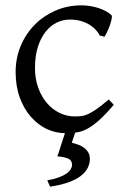

<svg xmlns="http://www.w3.org/2000/svg" viewBox="-20 -489 477 726"><path d="M319.8 111.8Q319.8 129.9 311.3 146.5Q302.7 163.1 284.7 176.8Q266.6 190.4 238 200.7Q209.5 210.9 169.4 216.8L158.7 192.9Q184.1 188.5 201.9 181.9Q219.7 175.3 231 167.5Q242.2 159.7 247.3 151.1Q252.4 142.6 252.4 134.8Q252.4 118.2 239.7 111.6Q227.1 105 196.8 102.1Q197.8 100.6 201.7 88.4Q205.1 78.1 211.9 56.2Q217.3 40 225.6 14.6Q190.4 14.2 157.2 -1Q123.5 -17.1 97.2 -46.9Q70.8 -76.7 54.9 -119.6Q39.1 -162.6 39.1 -216.8Q39.1 -269.5 58.3 -315.4Q77.6 -361.3 111.1 -395.3Q144.5 -429.2 189.9 -449Q235.4 -468.8 288.1 -468.8Q304.2 -468.8 321 -466.1Q337.9 -463.4 353.3 -458.3Q368.7 -453.1 381.6 -446Q394.5 -439 402.8 -430.2Q403.8 -424.3 401.4 -413.6Q398.9 -402.8 394.5 -390.9Q390.1 -378.9 384.8 -367.9Q379.4 -356.9 375 -350.1L356.9 -355Q353 -363.8 344.2 -374Q335.4 -384.3 321.5 -393.6Q307.6 -402.8 288.3 -408.9Q269 -415 244.1 -415Q218.3 -415 194.6 -403.6Q170.9 -392.1 152.6 -369.1Q134.3 -346.2 123.3 -312Q112.3 -277.8 112.3 -231.9Q112.3 -190.4 124.8 -156.5Q137.2 -122.6 158 -98.6Q178.7 -74.7 205.8 -61.8Q232.9 -48.8 262.2 -48.8Q275.9 -48.8 287.6 -50Q299.3 -51.3 313.2 -57.6Q327.1 -64 345.5 -76.7Q363.8 -89.4 391.1 -112.8L410.2 -92.8Q378.4 -55.2 354.2 -33.9Q330.1 -12.7 309.6 -1.7Q289.1 9.3 269.5 11.7Q267.1 12.2 264.2 12.7L251.5 50.8Q264.2 53.7 276.6 58.3Q289.1 63 298.6 70.3Q308.1 77.6 314 87.9Q319.8 98.1 319.8 111.8Z"/></svg>

Font: Gentium Basic
Style: Regular
Weight: 400
Designer: J. Victor Gaultney and Annie Olsen
Foundry: SIL International
Version: Version 1.100